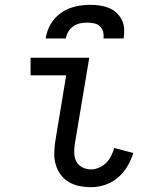

<svg xmlns="http://www.w3.org/2000/svg" viewBox="-20 -770 640 798"><path d="M358 8Q333 8 309 3Q285 -2 265 -14Q245 -26 231.5 -45Q218 -64 211.5 -86.5Q205 -109 205.5 -134Q206 -159 210 -184L255 -457H107V-530H351L291 -172Q288 -153 288.5 -133.5Q289 -114 297.5 -98.5Q306 -83 322 -74.5Q338 -66 358 -66Q374 -66 391 -73Q408 -80 421 -93Q434 -106 442 -122Q450 -138 455 -155L534 -134Q525 -105 509 -78Q493 -51 469 -31Q445 -11 416 -1.5Q387 8 358 8ZM170 -610Q173 -631 181 -650.5Q189 -670 202.5 -687Q216 -704 234.5 -717Q253 -730 273 -737Q293 -744 313.5 -747Q334 -750 355 -750Q375 -750 395 -747Q415 -744 432.5 -737Q450 -730 464 -717Q478 -704 486.5 -687Q495 -670 496 -650Q497 -630 494 -610H410Q412 -624 408.5 -638Q405 -652 395 -661Q385 -670 371 -673Q357 -676 343 -676Q328 -676 313 -673Q298 -670 285 -661Q272 -652 264 -638.5Q256 -625 254 -610Z"/></svg>

Font: Iosevka Slab Extended
Style: Italic
Weight: 400
Width: 7
Italic angle: -9°
Monospace: yes
Designer: Belleve Invis
Foundry: Belleve Invis
Version: Version 11.1.0; ttfautohint (v1.8.3)